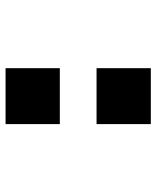

<svg xmlns="http://www.w3.org/2000/svg" viewBox="44 -606 562 690"><g transform="rotate(90 325.0 -261.0)"><path d="M225 -327V-522H426V-327ZM225 0V-195H426V0Z"/></g></svg>

Font: Azeret Mono Thin Black
Style: Regular
Weight: 900
Version: Version 1.002